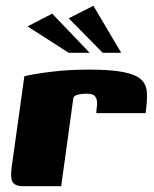

<svg xmlns="http://www.w3.org/2000/svg" viewBox="-20 -642 530 662"><path d="M191 0H59Q34 0 24.5 -13Q15 -26 20 -64L64 -379Q95 -387 156 -394.5Q217 -402 286 -402Q363 -402 405.5 -393.5Q448 -385 466.5 -368Q485 -351 486.5 -322.5Q488 -294 482 -252H312L313 -266Q317 -291 312 -302.5Q307 -314 298 -316.5Q289 -319 278 -319Q263 -319 250 -316Q237 -313 233 -305ZM217 -460 75 -551 160 -595 289 -460ZM334 -460 217 -579 302 -622 398 -460Z"/></svg>

Font: Genos Thin ExtraBold
Style: Italic
Weight: 800
Italic angle: -8°
Version: Version 1.010